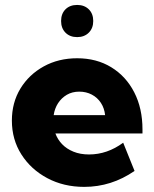

<svg xmlns="http://www.w3.org/2000/svg" viewBox="-20 -728 609 758"><path d="M511.2 -53.2Q419.9 9.8 312.5 9.8Q231.4 9.8 166.7 -24.7Q102.1 -59.1 64.5 -118.2Q26.9 -177.2 26.9 -252Q26.9 -322.8 60.5 -378.2Q94.2 -433.6 152.6 -465.8Q210.9 -498 284.7 -498Q361.3 -498 419.4 -462.4Q477.5 -426.8 510 -363.5Q542.5 -300.3 542.5 -216.8V-201.2H198.7Q207.5 -177.2 225.3 -158.7Q243.2 -140.1 270 -129.2Q296.9 -118.2 331.5 -118.2Q403.3 -118.2 466.3 -164.6ZM191.9 -273.4H395Q392.1 -300.8 378.4 -321.8Q364.7 -342.8 342.5 -354.5Q320.3 -366.2 293 -366.2Q265.1 -366.2 243.9 -353.8Q222.7 -341.3 209.2 -320.6Q195.8 -299.8 191.9 -273.4ZM284.7 -581.5Q255.9 -581.5 238.5 -599.1Q221.2 -616.7 221.2 -645Q221.2 -673.8 238.5 -691.2Q255.9 -708.5 284.7 -708.5Q313 -708.5 330.6 -691.2Q348.1 -673.8 348.1 -645Q348.1 -616.7 330.6 -599.1Q313 -581.5 284.7 -581.5Z"/></svg>

Font: Kumbh Sans ExtraBold
Style: Regular
Weight: 800
Version: Version 1.005